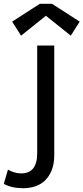

<svg xmlns="http://www.w3.org/2000/svg" viewBox="-105 -760 440 1012"><path d="M6 -572 -41 -646 105 -740H169L315 -646L268 -572L137 -677ZM91 48V-520H181V57Q181 103 168 136Q155 169 133 190.5Q111 212 81 222Q51 232 17 232Q-44 232 -85 209L-63 134Q-50 142 -31.5 148Q-13 154 6 154Q91 154 91 48Z"/></svg>

Font: ABeeZee
Style: Regular
Weight: 400
Designer: Anja Meiners
Foundry: Anja Meiners
Version: Version 1.001